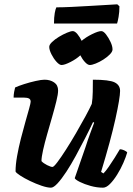

<svg xmlns="http://www.w3.org/2000/svg" viewBox="-20 -869 616 889"><path d="M216 0Q199 0 172.5 -9Q146 -18 119 -31Q92 -44 73 -56.5Q54 -69 52 -75Q52 -106 59 -145.5Q66 -185 76.5 -226.5Q87 -268 97.5 -304.5Q108 -341 115 -366.5Q122 -392 122 -398Q122 -409 114 -413Q106 -417 92 -417H43Q43 -430 45.5 -443.5Q48 -457 50 -464Q65 -471 91.5 -479.5Q118 -488 145 -494Q172 -500 186 -500Q212 -500 230.5 -487.5Q249 -475 249 -450Q249 -433 241 -400.5Q233 -368 221.5 -328Q210 -288 198.5 -248Q187 -208 179.5 -174.5Q172 -141 172 -123Q181 -113 198 -104.5Q215 -96 223 -96Q229 -96 246 -118.5Q263 -141 286 -177Q309 -213 332.5 -253.5Q356 -294 375.5 -330Q395 -366 405 -388Q409 -412 409.5 -444Q410 -476 410 -500Q486 -500 511 -487.5Q536 -475 536 -448Q536 -416 514.5 -318.5Q493 -221 448 -73L459 -66Q469 -76 483 -96Q497 -116 511 -138.5Q525 -161 535 -178Q544 -178 555 -173Q566 -168 569 -163Q563 -142 551 -114.5Q539 -87 522.5 -60.5Q506 -34 489 -17Q472 0 457 0Q429 0 400 -8Q371 -16 350 -26.5Q329 -37 326 -44L376 -188Q387 -223 398.5 -253.5Q410 -284 416 -301L411 -304Q395 -270 374 -229Q353 -188 331 -147.5Q309 -107 287 -73.5Q265 -40 246.5 -20Q228 0 216 0ZM265 -568Q255 -568 241.5 -583Q228 -598 218 -618Q208 -638 208 -652Q208 -662 221 -674.5Q234 -687 253 -698.5Q272 -710 290 -717.5Q308 -725 317 -725Q327 -725 338.5 -711Q350 -697 358 -680Q378 -697 406.5 -711Q435 -725 449 -725Q459 -725 471 -709.5Q483 -694 492 -674.5Q501 -655 501 -640Q501 -630 489 -617.5Q477 -605 459 -593.5Q441 -582 423.5 -575Q406 -568 396 -568Q386 -568 373.5 -581.5Q361 -595 352 -613Q334 -596 306.5 -582Q279 -568 265 -568ZM230 -760Q230 -789 233.5 -808.5Q237 -828 241 -835Q271 -835 312 -837Q353 -839 395 -841.5Q437 -844 471.5 -846Q506 -848 523 -849L533 -840Q533 -813 529 -790.5Q525 -768 522 -760Z"/></svg>

Font: Texturina ExtraBold
Style: Italic
Weight: 800
Italic angle: -11°
Designer: Guillermo Torres Carreño
Foundry: Omnibus-Type
Version: Version 1.002; ttfautohint (v1.8.3)